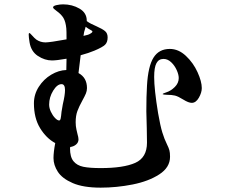

<svg xmlns="http://www.w3.org/2000/svg" viewBox="-20 -830 1040 883"><path d="M908 -425Q908 -404 894.5 -380.5Q881 -357 862 -357Q847 -357 823 -372Q799 -387 784.5 -390.5Q770 -394 748 -394Q739 -394 734 -395Q729 -396 728 -397Q728 -400 744 -405Q766 -412 784 -430Q802 -448 802 -471Q802 -487 792.5 -508Q783 -529 767 -544Q751 -559 732 -559Q710 -559 699.5 -539.5Q689 -520 689 -476Q689 -420 707 -310Q717 -252 726.5 -221Q736 -190 748 -166Q756 -150 759 -139Q762 -128 762 -109Q762 -60 712.5 -28Q663 4 589.5 18.5Q516 33 443 33Q363 33 314.5 12Q266 -9 246 -40Q226 -71 226 -103Q226 -130 234 -172Q193 -194 164.5 -240.5Q136 -287 136 -355Q136 -396 158.5 -431Q181 -466 215.5 -486.5Q250 -507 285 -508L286 -560Q241 -552 219 -552Q186 -552 154.5 -572.5Q123 -593 116 -635Q112 -659 112 -671Q112 -678 115 -678Q118 -678 128 -666.5Q138 -655 147 -648Q166 -635 189 -635Q209 -635 286 -649Q286 -690 285 -699Q282 -730 272 -747Q262 -764 241 -779Q224 -791 224 -796Q224 -803 240 -806.5Q256 -810 270 -810Q312 -810 345.5 -790.5Q379 -771 379 -735V-733Q395 -721 424 -709Q451 -697 463 -687Q475 -677 475 -658Q475 -636 463.5 -624.5Q452 -613 414 -597Q388 -586 351 -576L341 -494Q380 -473 380 -425Q380 -412 375 -400Q370 -388 359 -368Q344 -341 336 -319.5Q328 -298 328 -268Q328 -250 331.5 -234.5Q335 -219 336 -215Q341 -198 341 -189Q341 -175 330 -165.5Q319 -156 303 -154Q302 -152 302 -148Q302 -108 318 -88.5Q334 -69 363 -63Q392 -57 443 -57Q548 -57 602 -81Q656 -105 656 -174L655 -241Q653 -293 653 -318Q653 -388 656 -436Q661 -525 686 -565Q711 -605 761 -605Q801 -605 835 -573Q869 -541 888.5 -498Q908 -455 908 -425ZM364 -665Q388 -670 393 -674Q405 -680 405 -685Q405 -688 398 -691.5Q391 -695 385 -699Q383 -701 380 -702.5Q377 -704 374 -707L370 -693Q367 -687 364 -665ZM252 -276Q257 -276 259 -285Q261 -294 263 -316Q265 -331 269 -351Q279 -393 279 -416Q279 -443 263 -443Q243 -443 224.5 -413Q206 -383 206 -349Q206 -333 214 -316Q222 -299 233 -287.5Q244 -276 252 -276Z"/></svg>

Font: Shippori Antique
Style: Regular
Weight: 400
Designer: FONTDASU
Foundry: FONTDASU / Google Inc. / but / Adobe
Version: Version 2.001